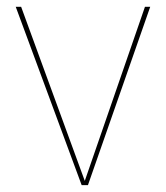

<svg xmlns="http://www.w3.org/2000/svg" viewBox="-20 -538 482 558"><path d="M416.6 -518.3H401.3L226.4 -12.3L41.4 -518.3H25.7L217.3 0H235.6Z"/></svg>

Font: Fira Sans Hair
Style: Regular
Weight: 100
Designer: bBox Type GmbH & Carrois Corporate GbR & Edenspiekermann AG
Foundry: bBox Type GmbH & Carrois Corporate GbR & Edenspiekermann AG
Version: Version 4.300;PS 004.300;hotconv 1.0.88;makeotf.lib2.5.64775